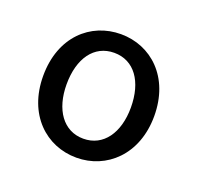

<svg xmlns="http://www.w3.org/2000/svg" viewBox="-72 -802 510 494"><g transform="rotate(20 182.5 -555.0)"><path d="M182 -386C264 -386 334 -449 334 -555C334 -662 264 -724 182 -724C99 -724 30 -662 30 -555C30 -449 99 -386 182 -386ZM182 -438C127 -438 94 -486 94 -555C94 -626 127 -673 182 -673C237 -673 270 -626 270 -555C270 -486 237 -438 182 -438Z"/></g></svg>

Font: DAIFUKU Sans
Style: Regular
Weight: 400
Designer: Original font ‘Source Han Sans JP’ : Paul D. Hunt
Foundry: Daifuku
Version: Version 1.000